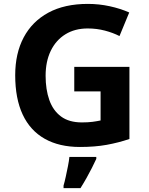

<svg xmlns="http://www.w3.org/2000/svg" viewBox="-20 -744 764 985"><path d="M361 -401H644V-31Q588 -12 527.5 -1Q467 10 390 10Q284 10 209.5 -32Q135 -74 96.5 -156Q58 -238 58 -358Q58 -470 101.5 -552Q145 -634 228 -679Q311 -724 431 -724Q488 -724 543 -712Q598 -700 643 -680L593 -559Q560 -576 518 -587Q476 -598 430 -598Q364 -598 315.5 -568Q267 -538 240.5 -483.5Q214 -429 214 -355Q214 -285 233 -231Q252 -177 293 -146.5Q334 -116 400 -116Q432 -116 454.5 -119Q477 -122 496 -126V-275H361ZM474 71Q464 93 451.5 117.5Q439 142 424.5 168Q410 194 393 221H306V208Q312 188 317.5 162Q323 136 328.5 109Q334 82 336 61H474Z"/></svg>

Font: Noto Sans Ol Chiki
Style: Regular
Weight: 400
Designer: Monotype Design Team, Lewis McGuffie
Foundry: Monotype Imaging Inc.
Version: Version 2.003